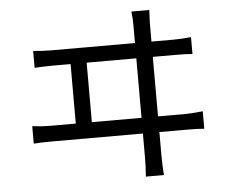

<svg xmlns="http://www.w3.org/2000/svg" viewBox="-55 -832 1109 929"><g transform="rotate(-5 500.0 -367.0)"><path d="M378.9 -251H620.1V-540H378.9ZM700.2 -251H835Q865.2 -251 918 -256.8V-171.9Q890.6 -174.8 835 -174.8H700.2V-60.5Q700.2 -14.6 704.1 34.2H616.2Q620.1 -14.6 620.1 -58.6V-174.8H177.7Q121.1 -174.8 89.8 -171.9V-256.8Q134.8 -251 177.7 -251H300.8V-540H214.8Q172.9 -540 126 -537.1V-619.1Q174.8 -614.3 214.8 -614.3H620.1V-698.2Q620.1 -734.4 616.2 -767.6H703.1Q700.2 -718.8 700.2 -698.2V-614.3H809.6Q848.6 -614.3 892.6 -619.1V-537.1Q865.2 -540 809.6 -540H700.2Z"/></g></svg>

Font: GenYoGothic TW TTF Regular
Style: Regular
Weight: 400
Version: Version 1.300